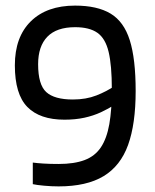

<svg xmlns="http://www.w3.org/2000/svg" viewBox="-20 -657 552 685"><path d="M464 -332Q464 -215 437 -140Q410 -65 349.5 -28.5Q289 8 189 8Q164 8 137 5.5Q110 3 97 0V-77Q112 -75 135 -73.5Q158 -72 189 -72Q245 -72 282 -86Q319 -100 340 -131.5Q361 -163 370 -214Q379 -265 379 -339Q379 -424 367.5 -472Q356 -520 327.5 -540Q299 -560 248 -560Q182 -560 149 -526Q116 -492 116 -428Q116 -355 145 -328.5Q174 -302 240 -302Q287 -302 324 -316.5Q361 -331 390 -351V-284Q367 -269 340 -256.5Q313 -244 281 -237Q249 -230 210 -230Q122 -230 77.5 -275.5Q33 -321 33 -424Q33 -525 90 -581Q147 -637 248 -637Q327 -637 374.5 -608.5Q422 -580 443 -513.5Q464 -447 464 -332Z"/></svg>

Font: Blinker
Style: Regular
Weight: 400
Designer: Juergen Huber
Foundry: supertype
Version: 1.017